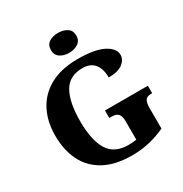

<svg xmlns="http://www.w3.org/2000/svg" viewBox="-212 -1101 1215 1272"><g transform="rotate(-30 396.0 -464.5)"><path d="M433 10Q305 10 221 -36Q137 -82 96 -164.5Q55 -247 55 -358Q55 -466 98 -548.5Q141 -631 226 -677.5Q311 -724 437 -724Q567 -724 632.5 -690Q698 -656 698 -606Q698 -570 663 -542.5Q628 -515 555 -515Q555 -582 524.5 -619Q494 -656 435 -656Q332 -656 289 -578.5Q246 -501 246 -358Q246 -215 291.5 -138.5Q337 -62 447 -62Q476 -62 507 -67V-209Q507 -247 492 -264Q477 -281 441 -281H424V-338H752V-281H744Q712 -281 700 -263.5Q688 -246 688 -205V-47Q627 -19 564.5 -4.5Q502 10 433 10ZM411 -787Q370 -787 342 -806Q314 -825 314 -863Q314 -903 342 -921Q370 -939 411 -939Q450 -939 479 -921Q508 -903 508 -863Q508 -825 479 -806Q450 -787 411 -787Z"/></g></svg>

Font: Noto Serif Georgian ExtraBold
Style: Regular
Weight: 800
Designer: Monotype Design Team, Akaki Razmadze
Foundry: Google LLC
Version: Version 2.003; ttfautohint (v1.8.4.7-5d5b)